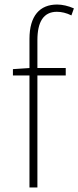

<svg xmlns="http://www.w3.org/2000/svg" viewBox="-20 -827 346 847"><path d="M37 -494H110V0H145V-494H270V-527H145V-650C145 -729 171 -775 231 -775C251 -775 273 -770 295 -759L306 -790C281 -801 255 -807 232 -807C156 -807 110 -758 110 -655V-527L37 -522Z"/></svg>

Font: Noto Sans CJK HK Thin
Style: Regular
Weight: 100
Designer: Ryoko NISHIZUKA 西塚涼子 (kana, bopomofo & ideographs); Paul D. Hunt (Latin, Greek & Cyrillic); Sandoll Communications 산돌커뮤니
Foundry: Adobe
Version: Version 2.004;hotconv 1.0.118;makeotfexe 2.5.65603